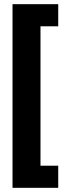

<svg xmlns="http://www.w3.org/2000/svg" viewBox="-20 -766 304 920"><path d="M40 -746H259V-640H174V28H259V134H40Z"/></svg>

Font: Niramit
Style: Bold
Weight: 700
Designer: Katatrad Aksorn Co.,Ltd.
Foundry: Cadson Demak Co.,Ltd.
Version: Version 1.001; ttfautohint (v1.6)